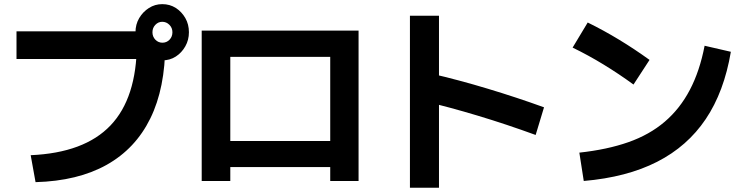

<svg xmlns="http://www.w3.org/2000/svg" viewBox="-20 -872 3560 918"><path d="M126.7 -130Q383.3 -141.1 508.3 -272.2Q633.3 -403.3 634.4 -662.2L700 -590H58.9V-722.2H703.3V-661.1H770Q770 -451.1 698.9 -306.1Q627.8 -161.1 490 -83.9Q352.2 -6.7 150 -1.1ZM627.8 -717.8Q627.8 -755.6 645.6 -785.6Q663.3 -815.6 692.2 -833.9Q721.1 -852.2 755.6 -852.2Q792.2 -852.2 820.6 -833.9Q848.9 -815.6 866.1 -785.6Q883.3 -755.6 883.3 -717.8Q883.3 -681.1 866.1 -650.6Q848.9 -620 820.6 -601.7Q792.2 -583.3 755.6 -583.3Q721.1 -583.3 692.2 -601.7Q663.3 -620 645.6 -650.6Q627.8 -681.1 627.8 -717.8ZM804.4 -717.8Q804.4 -738.9 790 -753.3Q775.6 -767.8 755.6 -767.8Q736.7 -767.8 722.8 -753.3Q708.9 -738.9 708.9 -717.8Q708.9 -696.7 722.8 -682.2Q736.7 -667.8 756.7 -667.8Q776.7 -667.8 790.6 -682.2Q804.4 -696.7 804.4 -717.8Z M944.4 -6.7V-725.6H1694.4V-6.7H1558.9V-73.3H1081.1V-6.7ZM1081.1 -197.8H1558.9V-600H1081.1Z M2541.1 -226.7Q2401.1 -277.8 2264.4 -318.9Q2127.8 -360 2008.9 -387.8L2042.2 -520Q2172.2 -490 2312.2 -447.8Q2452.2 -405.6 2581.1 -358.9ZM1940 25.6V-796.7H2078.9V25.6Z M2750 -142.2Q2883.3 -156.7 2984.4 -192.2Q3085.6 -227.8 3158.3 -290Q3231.1 -352.2 3278.3 -442.2Q3325.6 -532.2 3348.9 -653.3L3474.4 -624.4Q3442.2 -433.3 3354.4 -302.8Q3266.7 -172.2 3121.7 -98.3Q2976.7 -24.4 2771.1 -6.7ZM3008.9 -467.8Q2938.9 -518.9 2866.1 -563.3Q2793.3 -607.8 2717.8 -644.4L2790 -764.4Q2866.7 -726.7 2940 -682.2Q3013.3 -637.8 3085.6 -585.6Z"/></svg>

Font: Paperlogy 7 Bold
Style: Regular
Weight: 700
Designer: redesigned by Lee Juim, glyphs from Gmarket Sans & Montserrat
Foundry: PT&
Version: Version 1.001